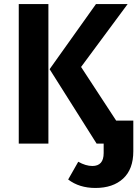

<svg xmlns="http://www.w3.org/2000/svg" viewBox="-20 -712 687 952"><path d="M73 0V-692H220V0ZM556 -114H641V38Q641 127 590.5 173.5Q540 220 453 220Q373 220 318 178L368 90Q405 111 438 111Q494 111 494 47V0H459L226 -369L456 -692H613L382 -380Z"/></svg>

Font: FiraGO SemiBold
Style: Regular
Weight: 600
Designer: bBox Type
Foundry: bBox Type GmbH
Version: Version 1.001;PS 001.001;hotconv 1.0.88;makeotf.lib2.5.64775